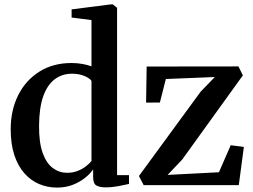

<svg xmlns="http://www.w3.org/2000/svg" viewBox="-20 -839 1148 870"><path d="M238.5 11Q195.5 11 157.5 -5Q119.5 -21 90.5 -53.8Q61.5 -86.5 45 -136.2Q28.5 -186 28.5 -253.5Q28.5 -340 62.5 -407.8Q96.5 -475.5 158.5 -514.5Q220.5 -553.5 304.5 -553.5Q331 -553.5 354.5 -549Q378 -544.5 394.5 -538.5V-748L304.5 -759.5V-796.5L481 -819H491.5L510.5 -803.5V-45.5H564.5V-5.5Q545.5 -1 516.2 4.5Q487 10 458 10Q431.5 10 416.8 1.5Q402 -7 402 -36.5V-71Q388 -51 364.2 -32.2Q340.5 -13.5 308.8 -1.2Q277 11 238.5 11ZM284 -56Q310 -56 331.8 -64.5Q353.5 -73 369.5 -85.5Q385.5 -98 394.5 -109.5V-472.5Q386 -485 361.8 -495Q337.5 -505 306 -505Q262 -505 228.5 -480.2Q195 -455.5 176.2 -403.5Q157.5 -351.5 157 -269Q156.5 -192.5 173.5 -145.5Q190.5 -98.5 219.8 -77.2Q249 -56 284 -56ZM953.5 -490 731.5 -481 704.5 -374.5 642 -374 644.5 -537.5 1060.5 -538 1080.5 -497.5 806 -116.5 739.5 -46.5 972 -58.5 1025.5 -181 1085 -173 1062 0H631L609.5 -41.5L889.5 -424Z"/></svg>

Font: Merriweather 60pt SemiBold
Style: Regular
Weight: 600
Version: Version 2.100